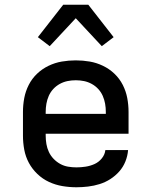

<svg xmlns="http://www.w3.org/2000/svg" viewBox="-20 -783 640 811"><path d="M303 8Q273 8 243.5 3Q214 -2 187 -14.5Q160 -27 138 -48Q116 -69 102 -95Q88 -121 82.5 -150.5Q77 -180 77 -210V-310Q77 -340 82.5 -369Q88 -398 101.5 -424.5Q115 -451 136.5 -471.5Q158 -492 185 -505Q212 -518 241 -523Q270 -528 300 -528Q330 -528 359 -523Q388 -518 415 -505Q442 -492 463.5 -471.5Q485 -451 498.5 -424.5Q512 -398 517.5 -369Q523 -340 523 -310V-218H173V-210Q173 -192 176 -174.5Q179 -157 186.5 -141Q194 -125 206.5 -112Q219 -99 234.5 -90.5Q250 -82 267.5 -79Q285 -76 303 -76Q322 -76 341.5 -79Q361 -82 379 -90Q397 -98 410 -114Q423 -130 425 -149H521Q519 -124 509.5 -100.5Q500 -77 483.5 -58.5Q467 -40 446 -26.5Q425 -13 401 -5.5Q377 2 352 5Q327 8 303 8ZM173 -302H427V-310Q427 -328 424 -345Q421 -362 414 -378Q407 -394 395 -407Q383 -420 367.5 -428.5Q352 -437 335 -440.5Q318 -444 300 -444Q282 -444 265 -440.5Q248 -437 232.5 -428.5Q217 -420 205 -407Q193 -394 186 -378Q179 -362 176 -345Q173 -328 173 -310ZM190 -588 140 -626 247 -763H353L460 -626L410 -588L300 -706Z"/></svg>

Font: Iosevka Fixed Medium Extended
Style: Regular
Weight: 500
Width: 7
Monospace: yes
Designer: Belleve Invis
Foundry: Belleve Invis
Version: Version 24.1.1; ttfautohint (v1.8.4)